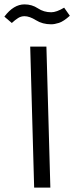

<svg xmlns="http://www.w3.org/2000/svg" viewBox="-73 -857 339 877"><path d="M246 -785 220 -822Q185 -801 161 -801Q127 -801 100 -819Q73 -837 39 -837Q-11 -837 -53 -781L-19 -752Q-4 -766 9.5 -774.5Q23 -783 39 -783Q62 -783 91.5 -764.5Q121 -746 161 -746Q176 -746 196.5 -752.5Q217 -759 246 -785ZM157 0 139 -644H65L83 0Z"/></svg>

Font: Noto Sans Arabic Condensed
Style: Regular
Weight: 400
Width: 3
Designer: Nadine Chahine
Foundry: Monotype Imaging Inc.
Version: 1.001